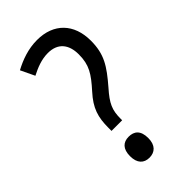

<svg xmlns="http://www.w3.org/2000/svg" viewBox="-223 -766 842 842"><g transform="rotate(-45 198.5 -345.0)"><path d="M189 -702C134 -702 85 -684 42 -661L73 -596C106 -613 142 -628 182 -628C244 -628 274 -589 274 -528C274 -462 252 -429 200 -371C151 -317 138 -274 138 -207V-189H204V-198C204 -252 216 -280 263 -333C325 -405 354 -449 354 -533C354 -637 292 -702 189 -702ZM173 12C206 12 230 -8 230 -53C230 -100 207 -118 173 -118C139 -118 117 -98 117 -53C117 -9 139 12 173 12Z"/></g></svg>

Font: Noto Sans Kannada Condensed
Style: Regular
Weight: 400
Width: 3
Designer: Jelle Bosma - Monotype Design Team
Foundry: Monotype Imaging Inc.
Version: Version 2.005